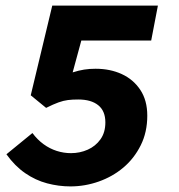

<svg xmlns="http://www.w3.org/2000/svg" viewBox="-20 -655 640 687"><path d="M232 12Q190 12 148.5 1Q107 -10 70 -35.5Q33 -61 3 -103L96 -179Q114 -155 136 -139Q158 -123 183 -115Q208 -107 234 -107Q266 -107 294 -119.5Q322 -132 339.5 -156.5Q357 -181 357 -217Q357 -258 331.5 -278.5Q306 -299 260 -299Q239 -299 223 -297Q207 -295 189 -288.5Q171 -282 145 -269L90 -314L167 -635H545L521 -510H271L240 -396Q262 -403 281 -406Q300 -409 322 -409Q374 -409 415.5 -390Q457 -371 482 -333.5Q507 -296 507 -241Q507 -182 483.5 -135Q460 -88 421.5 -55.5Q383 -23 333.5 -5.5Q284 12 232 12Z"/></svg>

Font: Source Code Pro ExtraLight ExtraBold
Style: Italic
Weight: 800
Italic angle: -11°
Monospace: yes
Version: Version 1.016;hotconv 1.0.116;makeotfexe 2.5.65601